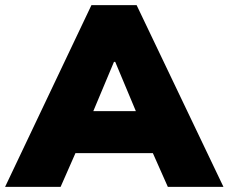

<svg xmlns="http://www.w3.org/2000/svg" viewBox="-54 -725 887 745"><path d="M-34.2 0 300.8 -705.1H476.1L813 0H597.2L539.1 -130.9H238.8L181.2 0ZM388.2 -484.9 308.1 -293.9H473.1L393.1 -484.9Z"/></svg>

Font: Mulish ExtraBlack
Style: Regular
Weight: 1000
Designer: Vernon Adams
Foundry: Vernon Adams
Version: Version 3.603; ttfautohint (v1.8.3)